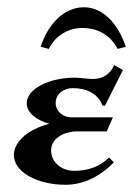

<svg xmlns="http://www.w3.org/2000/svg" viewBox="-20 -509 370 534"><path d="M117.2 -164.8C54.2 -148.4 18.6 -112.5 18.6 -77.6C18.6 -31.7 81.3 4.9 162.4 4.9C216.6 4.9 262.5 -22.5 296.9 -57.4L283.4 -70.8C256.6 -44.7 223.4 -33.9 186.5 -33.9C149.9 -33.9 122.1 -58.8 122.1 -90.8C122.1 -124.8 158.7 -143.6 194.8 -143.6H276.9L293.9 -182.6H179.4C154.1 -182.6 134.8 -200.2 134.8 -222.7C134.8 -247.6 156.7 -263.9 182.9 -263.9C222.2 -263.9 252.9 -247.6 264.9 -215.8L271.7 -214.6L322 -314.2L297.6 -327.9C283.2 -296.4 258.5 -289.3 238 -289.3C222.7 -289.3 204.8 -293 186.5 -293C122.1 -293 54.4 -264.4 54.4 -221.4C54.4 -196.5 80.1 -175 117.2 -164.8ZM209.5 -431.2C252 -431.2 288.3 -410.2 307.1 -373L329.8 -378.9C309.6 -440.9 267.3 -488.8 213.4 -488.8C157.5 -488.8 113.5 -441.4 93 -378.9L115.7 -373C134 -409.4 168.7 -431.2 209.5 -431.2Z"/></svg>

Font: RisaltypS01
Style: Medium
Weight: 500
Italic angle: -9°
Designer: gluk
Foundry: gluk
Version: Version 0.24